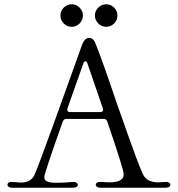

<svg xmlns="http://www.w3.org/2000/svg" viewBox="-20 -877 830 896"><path d="M36 -1Q26 -1 20.5 -5Q15 -9 15 -15Q15 -21 21 -25Q27 -29 38 -28Q71 -25 76 -25Q122 -25 139 -57Q150 -77 228.5 -294Q307 -511 325 -562L364 -671Q377 -700 395 -700Q405 -700 412.5 -694.5Q420 -689 426 -673Q457 -597 522 -404Q535 -367 577.5 -246.5Q620 -126 645 -68Q655 -45 673.5 -35.5Q692 -26 720 -26Q730 -26 752 -28H756Q765 -28 770 -24Q775 -20 775 -14Q775 -9 769.5 -5Q764 -1 754 -1H448Q438 -1 432.5 -5Q427 -9 427 -15Q427 -21 433.5 -25Q440 -29 450 -28Q476 -26 489 -26Q562 -26 557 -68Q554 -94 481 -309Q477 -322 464 -322H290Q278 -322 273 -310Q188 -71 187 -52Q186 -37 199.5 -30.5Q213 -24 244 -24Q279 -24 320 -28H323Q332 -28 337.5 -24Q343 -20 343 -14Q343 -9 337.5 -5Q332 -1 322 -1ZM295 -372Q294 -369 294 -365Q294 -354 307 -354H448Q456 -354 459.5 -359Q463 -364 460 -371L388 -581Q385 -591 379 -591Q372 -591 369 -581ZM262 -805Q262 -826 277.5 -841.5Q293 -857 315 -857Q336 -857 351.5 -841.5Q367 -826 367 -805Q367 -783 351.5 -767.5Q336 -752 315 -752Q293 -752 277.5 -767.5Q262 -783 262 -805ZM423 -805Q423 -826 438.5 -841.5Q454 -857 476 -857Q497 -857 512.5 -841.5Q528 -826 528 -805Q528 -783 512.5 -767.5Q497 -752 476 -752Q454 -752 438.5 -767.5Q423 -783 423 -805Z"/></svg>

Font: Hina Mincho
Style: Regular
Weight: 400
Designer: satsuyako
Foundry: satsuyako
Version: Version 1.100